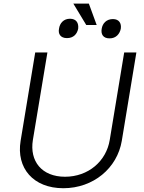

<svg xmlns="http://www.w3.org/2000/svg" viewBox="-20 -1013 784 1046"><path d="M464.1 -993.3H379.6L449.9 -876.8H506.7ZM301.5 -856.5C295.8 -829.2 308.9 -805.4 344.8 -805.4C380.3 -805.4 399.9 -827.4 405.9 -856.5C409.4 -887.1 396.3 -910.9 361.2 -910.9C327.1 -910.9 305.4 -887.1 301.5 -856.5ZM534.1 -856.5C528.8 -827.4 541.2 -803.6 577.1 -804C612.2 -803.6 632.5 -828.8 638.1 -856.5C642.4 -885.7 628.9 -909.1 595.2 -909.1C559.7 -909.1 538.4 -885.3 534.1 -856.5ZM656.6 -727.3 577.8 -250.4C558.9 -134.6 460.9 -50.1 334.2 -50.1C207.7 -50.1 140.3 -134.6 159.1 -250.4L238.3 -727.3H171.9L92.3 -245.7C67.8 -97.3 161.2 12.4 324.9 12.4C489 12.4 618.6 -97.3 643.5 -245.7L723 -727.3Z"/></svg>

Font: TID UI Light
Style: Italic
Weight: 300
Italic angle: -9.39999°
Designer: The TID Project Authors
Foundry: Bakken & Bæck
Version: Version 1.001;hotconv 1.0.109;makeotfexe 2.5.65596